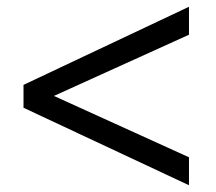

<svg xmlns="http://www.w3.org/2000/svg" viewBox="-20 -608 640 570"><path d="M49.8 -288.1V-356L541 -587.9V-504.9L140.1 -323.2L541 -141.1V-58.1Z"/></svg>

Font: Post Grotesk Regular
Style: Regular
Weight: 500
Version: 0.900; ttfautohint (v0.96) -l 8 -r 50 -G 200 -x 14 -w "gGD" 